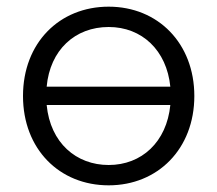

<svg xmlns="http://www.w3.org/2000/svg" viewBox="-20 -551 651 576"><path d="M306 -531C158 -531 49 -422 49 -263C49 -104 158 5 306 5C453 5 563 -104 563 -263C563 -421 454 -531 306 -531ZM306 -470C406 -470 480 -400 491 -291H120C130 -401 205 -470 306 -470ZM306 -56C209 -56 131 -122 120 -236H491C480 -125 405 -56 306 -56Z"/></svg>

Font: Chess Sans
Style: Regular
Weight: 400
Designer: Wolf Bōese
Foundry: Wolf Bōese
Version: Version 7.223;Glyphs 3.3 (3306)